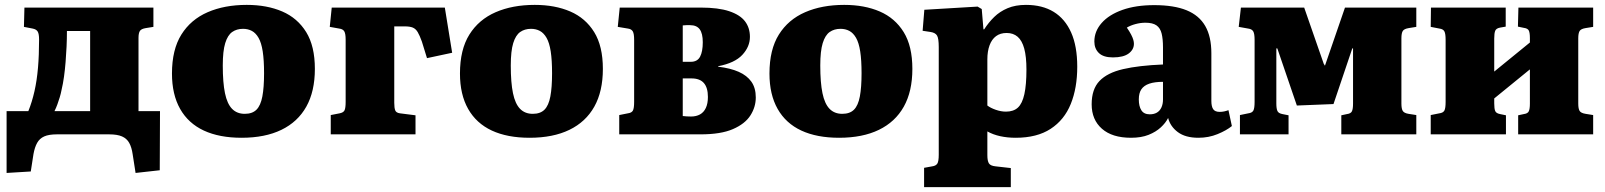

<svg xmlns="http://www.w3.org/2000/svg" viewBox="-20 -550 6572 786"><path d="M535 158 523 81Q519 53 509 35Q499 17 479.5 8.5Q460 0 427 0H213Q180 0 161 8.5Q142 17 132 35Q122 53 117 81L106 152L7 158V-95H96Q111 -132 121 -176Q131 -220 135.5 -272.5Q140 -325 140 -388Q140 -411 134.5 -420.5Q129 -430 114 -433L78 -440L80 -519H608V-440L577 -435Q558 -432 552.5 -423Q547 -414 547 -395V-95H635L634 147ZM203 -95H349V-423H254Q254 -391 252.5 -359Q251 -327 248.5 -296Q246 -265 242 -236Q238 -207 232 -182Q229 -166 224.5 -151.5Q220 -137 215 -123Q210 -109 203 -95Z M969 14Q878 14 814.5 -15.5Q751 -45 717.5 -104Q684 -163 684 -249Q684 -347 722.5 -408.5Q761 -470 830 -500Q899 -530 990 -530Q1073 -530 1135.5 -503Q1198 -476 1233.5 -418.5Q1269 -361 1269 -268Q1269 -176 1234 -113.5Q1199 -51 1132 -18.5Q1065 14 969 14ZM982 -84Q1013 -84 1030 -101Q1047 -118 1054 -155Q1061 -192 1061 -250Q1061 -304 1055.5 -339.5Q1050 -375 1038.5 -395Q1027 -415 1011 -423.5Q995 -432 975 -432Q949 -432 930.5 -419Q912 -406 902 -373.5Q892 -341 892 -282Q892 -212 901 -168.5Q910 -125 930 -104.5Q950 -84 982 -84Z M1334 0V-79L1370 -86Q1386 -89 1390.5 -98.5Q1395 -108 1395 -133V-388Q1395 -412 1389.5 -421.5Q1384 -431 1369 -433L1330 -440L1338 -519H1801L1831 -334L1728 -312L1707 -380Q1698 -405 1690 -418.5Q1682 -432 1670 -437Q1658 -442 1637 -442H1594V-129Q1594 -108 1598 -98Q1602 -88 1618 -86L1681 -78V0Z M2148 14Q2057 14 1993.5 -15.5Q1930 -45 1896.5 -104Q1863 -163 1863 -249Q1863 -347 1901.5 -408.5Q1940 -470 2009 -500Q2078 -530 2169 -530Q2252 -530 2314.5 -503Q2377 -476 2412.5 -418.5Q2448 -361 2448 -268Q2448 -176 2413 -113.5Q2378 -51 2311 -18.5Q2244 14 2148 14ZM2161 -84Q2192 -84 2209 -101Q2226 -118 2233 -155Q2240 -192 2240 -250Q2240 -304 2234.5 -339.5Q2229 -375 2217.5 -395Q2206 -415 2190 -423.5Q2174 -432 2154 -432Q2128 -432 2109.5 -419Q2091 -406 2081 -373.5Q2071 -341 2071 -282Q2071 -212 2080 -168.5Q2089 -125 2109 -104.5Q2129 -84 2161 -84Z M2515 0V-79L2550 -86Q2566 -88 2571 -97.5Q2576 -107 2576 -133V-387Q2576 -412 2570.5 -421.5Q2565 -431 2551 -433L2509 -440L2517 -519H2848Q2921 -519 2965.5 -504Q3010 -489 3030 -462.5Q3050 -436 3050 -399Q3050 -359 3019 -325.5Q2988 -292 2920 -279V-277Q2970 -271 3004 -256Q3038 -241 3056 -215.5Q3074 -190 3074 -151Q3074 -112 3052 -77.5Q3030 -43 2980.5 -21.5Q2931 0 2848 0ZM2809 -73Q2830 -73 2845.5 -81.5Q2861 -90 2869.5 -108Q2878 -126 2878 -153Q2878 -191 2861.5 -210Q2845 -229 2811 -229H2775V-75Q2783 -74 2792 -73.5Q2801 -73 2809 -73ZM2775 -297H2808Q2835 -297 2846 -318Q2857 -339 2857 -377Q2857 -413 2844.5 -430Q2832 -447 2805 -447Q2798 -447 2790 -447Q2782 -447 2775 -446Z M3415 14Q3324 14 3260.5 -15.5Q3197 -45 3163.5 -104Q3130 -163 3130 -249Q3130 -347 3168.5 -408.5Q3207 -470 3276 -500Q3345 -530 3436 -530Q3519 -530 3581.5 -503Q3644 -476 3679.5 -418.5Q3715 -361 3715 -268Q3715 -176 3680 -113.5Q3645 -51 3578 -18.5Q3511 14 3415 14ZM3428 -84Q3459 -84 3476 -101Q3493 -118 3500 -155Q3507 -192 3507 -250Q3507 -304 3501.5 -339.5Q3496 -375 3484.5 -395Q3473 -415 3457 -423.5Q3441 -432 3421 -432Q3395 -432 3376.5 -419Q3358 -406 3348 -373.5Q3338 -341 3338 -282Q3338 -212 3347 -168.5Q3356 -125 3376 -104.5Q3396 -84 3428 -84Z M3763 216V137L3796 131Q3811 129 3817 120Q3823 111 3823 83V-357Q3823 -393 3816 -404.5Q3809 -416 3790 -419L3757 -424L3764 -510L3982 -523L3999 -513L4006 -430H4009Q4027 -458 4050 -480.5Q4073 -503 4105 -516.5Q4137 -530 4180 -530Q4247 -530 4293.5 -501.5Q4340 -473 4365 -417Q4390 -361 4390 -277Q4390 -190 4363.5 -124.5Q4337 -59 4281 -22.5Q4225 14 4138 14Q4104 14 4074.5 7.5Q4045 1 4022 -12V85Q4022 109 4028.5 119Q4035 129 4056 131L4118 138V216ZM4098 -93Q4129 -93 4147 -109.5Q4165 -126 4173.5 -164.5Q4182 -203 4182 -265Q4182 -318 4173 -351Q4164 -384 4146 -399.5Q4128 -415 4101 -415Q4075 -415 4057.5 -402Q4040 -389 4031 -364.5Q4022 -340 4022 -307V-118Q4035 -108 4056.5 -100.5Q4078 -93 4098 -93Z M4610 14Q4533 14 4491 -23Q4449 -60 4449 -123Q4449 -185 4481 -218.5Q4513 -252 4577.5 -267Q4642 -282 4741 -286V-356Q4741 -390 4735.5 -412.5Q4730 -435 4714.5 -446Q4699 -457 4669 -457Q4649 -457 4628.5 -451.5Q4608 -446 4593 -437Q4604 -421 4610.5 -408.5Q4617 -396 4619.5 -387Q4622 -378 4622 -371Q4622 -347 4600.5 -331Q4579 -315 4536 -315Q4497 -315 4478.5 -333Q4460 -351 4460 -380Q4460 -422 4490 -456Q4520 -490 4575 -509.5Q4630 -529 4705 -529Q4786 -529 4837.5 -508Q4889 -487 4914 -443.5Q4939 -400 4939 -332V-137Q4939 -114 4946.5 -103Q4954 -92 4973 -92Q4983 -92 4992 -94Q5001 -96 5009 -99L5023 -34Q5001 -16 4964.5 -1Q4928 14 4886 14Q4833 14 4802 -9Q4771 -32 4762 -67Q4752 -47 4732 -28.5Q4712 -10 4682 2Q4652 14 4610 14ZM4687 -82Q4704 -82 4716 -89Q4728 -96 4734.5 -110Q4741 -124 4741 -143V-215Q4707 -215 4685 -207.5Q4663 -200 4652.5 -184.5Q4642 -169 4642 -143Q4642 -115 4652.5 -98.5Q4663 -82 4687 -82Z M5056 0V-79L5090 -86Q5106 -88 5111 -97.5Q5116 -107 5116 -133V-387Q5116 -412 5110.5 -421.5Q5105 -431 5090 -433L5051 -440L5060 -519H5319L5399 -289L5404 -281L5486 -519H5778V-440L5747 -435Q5728 -432 5722.5 -423Q5717 -414 5717 -393V-126Q5717 -105 5722.5 -96Q5728 -87 5746 -84L5778 -79V0H5471V-78L5494 -83Q5510 -85 5514.5 -94.5Q5519 -104 5519 -126V-352H5516L5439 -124L5289 -118L5209 -352H5205V-127Q5205 -105 5209.5 -95.5Q5214 -86 5230 -83L5255 -78V0Z M5837 0V-79L5872 -86Q5888 -88 5893 -97.5Q5898 -107 5898 -133V-387Q5898 -412 5893 -421.5Q5888 -431 5873 -433L5837 -440L5838 -519H6144V-441L6121 -437Q6105 -434 6101 -424Q6097 -414 6097 -392V-257L6243 -376V-394Q6243 -416 6238.5 -425Q6234 -434 6218 -436L6194 -441L6196 -519H6502V-440L6471 -435Q6452 -432 6446.5 -423Q6441 -414 6441 -393V-126Q6441 -105 6446.5 -96Q6452 -87 6471 -84L6502 -79V0H6195V-78L6218 -83Q6234 -85 6238.5 -94.5Q6243 -104 6243 -126V-266L6097 -147V-127Q6097 -105 6101 -95.5Q6105 -86 6121 -83L6145 -78V0Z"/></svg>

Font: Literata 18pt ExtraBold
Style: Regular
Weight: 800
Designer: Latin by Veronika Burian and Jose Scaglione. Greek by Irene Vlachou. Cyrillic by Vera Evstafieva.
Foundry: TypeTogether
Version: Version 3.103;gftools[0.9.29]